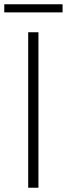

<svg xmlns="http://www.w3.org/2000/svg" viewBox="-24 -879 313 899"><path d="M108 -728H156V0H108ZM-4 -859H269V-821H-4Z"/></svg>

Font: Merged Yaku Han JP ExtraLight
Style: Regular
Weight: 250
Designer: Ryoko NISHIZUKA 西塚涼子 (kana, bopomofo & ideographs); Paul D. Hunt (Latin, Greek & Cyrillic); Sandoll Communications 산돌커뮤니
Foundry: Adobe
Version: Version 2.004